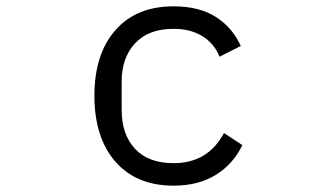

<svg xmlns="http://www.w3.org/2000/svg" viewBox="-20 -573 1040 606"><path d="M278 -271Q278 -402 344 -477.5Q410 -553 528 -553Q608 -553 660.5 -520Q713 -487 740 -428L673 -394Q656 -436 618.5 -459Q581 -482 528 -482Q449 -482 406.5 -436.5Q364 -391 364 -315V-226Q364 -149 406 -103.5Q448 -58 528 -58Q636 -58 687 -153L745 -115Q716 -55 661 -21Q606 13 528 13Q410 13 344 -63Q278 -139 278 -271Z"/></svg>

Font: IBM Plex Sans JP
Style: Regular
Weight: 400
Designer: Mike Abbink; Paul van der Laan; Pieter van Rosmalen; Wujin Sim; Yejin Wi; Jinhee Kim; Boomi Park; Yona Kim; Kichan Ma
Foundry: Sandoll Inc.
Version: Version 1.000